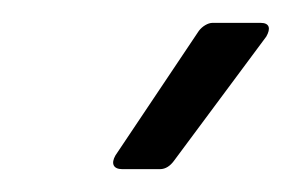

<svg xmlns="http://www.w3.org/2000/svg" viewBox="-20 -720 255 168"><path d="M87 -572H120C125 -572 129 -575 132 -579L213 -688C217 -695 216 -700 208 -700H166C162 -700 157 -697 154 -693L81 -584C77 -577 79 -572 87 -572Z"/></svg>

Font: Barlow Semi Condensed
Style: Italic
Weight: 400
Width: 4
Italic angle: -7°
Designer: Jeremy Tribby
Foundry: Tribby Type
Version: Version 1.422;hotconv 1.0.109;makeotfexe 2.5.65596